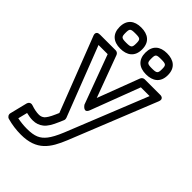

<svg xmlns="http://www.w3.org/2000/svg" viewBox="-318 -834 1144 1144"><g transform="rotate(45 254.5 -261.5)"><path d="M35 100.4C56.6 105.8 72.8 108 91 108C114.9 108 137.4 100.3 156 85.6C176.6 69.3 192.1 42.2 208 4.9L220.9 -25.1C223.6 -31.2 223.3 -39 221.3 -44L49.5 -487H126.6L241.6 -176.3C241.6 -176.3 271.2 -131 288.4 -176.1L406.3 -487H480L273.8 25.6C256.4 68.2 239.5 99.2 224.9 117.4C197.1 152.4 166.8 168 100 168C73.2 168 45.3 164.9 20.3 159.7ZM25.1 45.3C5.8 38.8 -4.7 52.5 -7.3 63L-34.3 172C-37.4 184.7 -29.7 198.5 -16.7 202.1C21.5 212.7 60.4 218 100 218C232.9 218 278.3 146.8 320.2 44.4L540.2 -502.7C555.3 -540.2 517 -537 517 -537H389C379 -537 369.3 -530.6 365.6 -520.9L265.3 -256.3L167.4 -520.7C163.9 -530.3 154.4 -537 144 -537H13C-27 -537 -10.3 -503 -10.3 -503L171 -35.5L162 -14.9C147.3 19.8 133.1 40 125 46.4C114.9 54.3 104.5 58 91 58C72.5 58 50.5 54 25.1 45.3ZM373 -691C414.3 -691 419 -686.7 419 -652C419 -617.7 413.2 -613 373 -613C333.3 -613 329 -618.5 329 -652C329 -686.8 333.1 -691 373 -691ZM373 -741C315.4 -741 279 -712 279 -652C279 -593.8 314.4 -563 373 -563C428.8 -563 469 -589.8 469 -652C469 -713.8 430.1 -741 373 -741ZM156 -691C197.3 -691 202 -686.7 202 -652C202 -617.7 196.2 -613 156 -613C116.3 -613 112 -618.5 112 -652C112 -686.8 116.1 -691 156 -691ZM156 -741C98.4 -741 62 -712 62 -652C62 -593.8 97.4 -563 156 -563C211.8 -563 252 -589.8 252 -652C252 -713.8 213.1 -741 156 -741Z"/></g></svg>

Font: Fog Sans
Style: Outline
Weight: 700
Foundry: Intel Corporation
Version: Version 1.00